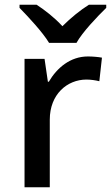

<svg xmlns="http://www.w3.org/2000/svg" viewBox="-20 -786 466 806"><path d="M186 -606H301C326 -651 388 -716 426 -753V-766H353C318 -744 278 -712 242 -676C209 -712 169 -743 134 -766H62V-753C99 -715 159 -651 186 -606ZM349 -549C275 -549 219 -501 185 -443H181L167 -539H83V0H189V-284C189 -390 262 -452 343 -452C360 -452 382 -449 397 -445L408 -544C392 -547 368 -549 349 -549Z"/></svg>

Font: Noto Sans Bassa Vah Medium
Style: Regular
Weight: 500
Designer: Monotype Design Team
Foundry: Monotype Imaging Inc.
Version: Version 2.002